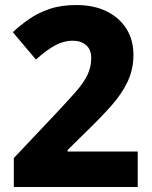

<svg xmlns="http://www.w3.org/2000/svg" viewBox="-20 -744 603 764"><path d="M35 -115 204 -294Q252 -345 283 -380.5Q314 -416 328.5 -447Q343 -478 343 -513Q343 -547 322.5 -564.5Q302 -582 269 -582Q233 -582 198.5 -563Q164 -544 123 -507L31 -616Q61 -644 96.5 -668.5Q132 -693 177.5 -708.5Q223 -724 284 -724Q353 -724 404 -699Q455 -674 483 -629.5Q511 -585 511 -526Q511 -468 487.5 -418.5Q464 -369 421 -321Q378 -273 320 -217L249 -147V-141H528V0H35Z"/></svg>

Font: Noto Sans Devanagari ExtraBold
Style: Regular
Weight: 800
Version: Version 2.003